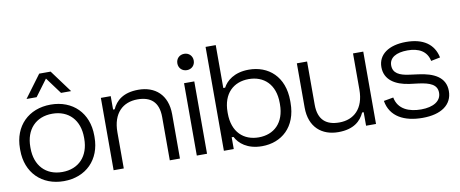

<svg xmlns="http://www.w3.org/2000/svg" viewBox="-64 -988 3053 1274"><g transform="rotate(-10 1462.0 -351.5)"><path d="M279.5 14C428.5 14 529.5 -87 529.5 -238V-249.5C529.5 -401 428.5 -501.5 279.5 -501.5C130.5 -501.5 29 -401 29 -249.5V-238C29 -87 130.5 14 279.5 14ZM279.5 -47.5C168.5 -47.5 98.5 -122.5 98.5 -240V-248C98.5 -365 168.5 -440 279.5 -440C390.5 -440 460.5 -365 460.5 -248V-240C460.5 -122.5 390.5 -47.5 279.5 -47.5ZM241 -717 129 -566H197L279.5 -677L361.5 -566H429.5L318 -717Z M616 0H684.5V-243.5C684.5 -373 755.5 -435.5 853 -435.5C940 -435.5 994.5 -394.5 994.5 -291.5V0H1063V-298C1063 -431 981 -497.5 870 -497.5C766.5 -497.5 717.5 -451 693 -397H682.5V-487.5H616Z M1176.5 0H1245.5V-487.5H1176.5ZM1211 -569.5C1242.5 -569.5 1266 -592.5 1266 -624.5C1266 -656.5 1242.5 -679.5 1211 -679.5C1179 -679.5 1155.5 -656.5 1155.5 -624.5C1155.5 -592.5 1179 -569.5 1211 -569.5Z M1359 0H1425.5V-79.5H1438C1460.5 -34.5 1515 14 1614.5 14C1745 14 1850 -72.5 1850 -237.5V-250C1850 -414.5 1746 -501.5 1614.5 -501.5C1515 -501.5 1461.5 -453 1440 -411H1427.5V-700H1359ZM1603 -47.5C1502 -47.5 1427.5 -113 1427.5 -240V-248C1427.5 -374.5 1502 -440 1603 -440C1704.5 -440 1779 -374.5 1779 -248V-240C1779 -113 1704.5 -47.5 1603 -47.5Z M2384 -487.5H2315V-244C2315 -114.5 2244 -52 2146.5 -52C2059.5 -52 2005.5 -93.5 2005.5 -196.5V-487.5H1936.5V-189.5C1936.5 -56.5 2018.5 10 2129.5 10C2233 10 2282 -36.5 2306.5 -91H2317V0H2384Z M2696.5 14C2820.5 14 2898 -38.5 2898 -132C2898 -225 2820.5 -262.5 2719 -275.5L2659 -283.5C2592 -292 2550.5 -313 2550.5 -365C2550.5 -417 2598 -444.5 2674 -444.5C2749 -444.5 2803.5 -416 2817 -348.5L2879 -361C2860 -453 2789 -501.5 2674 -501.5C2557.5 -501.5 2484.5 -450 2484.5 -365C2484.5 -279.5 2554 -236 2649.5 -223L2709.5 -215.5C2783.5 -205.5 2832 -187.5 2832 -131.5C2832 -75.5 2778.5 -43 2696.5 -43C2615.5 -43 2542.5 -71 2527 -153L2462 -141.5C2480 -33 2573.5 14 2696.5 14Z"/></g></svg>

Font: MCL Standard Light
Style: Regular
Weight: 300
Designer: Květoslav Bartoš
Foundry: Florian Karsten
Version: Version 1.001;Glyphs 3.2.3 (3260)